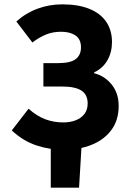

<svg xmlns="http://www.w3.org/2000/svg" viewBox="-20 -684 604 892"><path d="M215.9 188V0L359.9 -21.9L347.3 188ZM275.1 12Q211.4 12 149.2 -8.5Q86.9 -29.1 34.8 -78.1L112.8 -178.9Q150.1 -145.2 189.8 -130.2Q229.5 -115.2 273.4 -115.2Q306.9 -115.2 332.6 -125.5Q358.3 -135.7 372.8 -155.4Q387.3 -175 387.3 -203.1Q387.3 -244.3 358.2 -263.2Q329 -282 268.7 -282H181.6V-390.7H248.7Q307.5 -390.7 331.8 -409.5Q356.2 -428.3 356.2 -463.9Q356.2 -502.1 330.6 -519.3Q304.9 -536.5 264.1 -536.5Q225.5 -536.5 194.1 -523.7Q162.7 -510.9 130.4 -486.7L56 -584.1Q99.8 -623.5 154.4 -643.6Q209.1 -663.8 269.1 -663.8Q344 -663.8 395.6 -642.7Q447.3 -621.6 473.8 -582.3Q500.3 -542.9 500.3 -488.6Q500.3 -441.6 479.2 -404.3Q458.1 -366.9 417.4 -347.8V-343.8Q466.4 -331.3 498.9 -291.2Q531.3 -251.1 531.3 -191.9Q531.3 -125.3 497.2 -79.7Q463.1 -34.2 405.2 -11.1Q347.4 12 275.1 12Z"/></svg>

Font: Source Sans Variable
Style: Regular
Weight: 200
Designer: Paul D. Hunt
Foundry: Adobe Systems Incorporated
Version: Version 3.006;hotconv 1.0.111;makeotfexe 2.5.65597